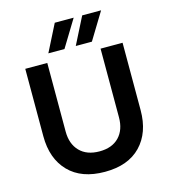

<svg xmlns="http://www.w3.org/2000/svg" viewBox="-138 -1069 1056 1197"><g transform="rotate(-15 390.0 -470.5)"><path d="M76 -295V-730H218V-287Q218 -207 263.5 -160Q309 -113 391 -113Q472 -113 517 -159.5Q562 -206 562 -287V-730H704V-295Q704 -150 622.5 -65.5Q541 19 391 19Q240 19 158 -65.5Q76 -150 76 -295ZM505 -960H627L521 -786H417ZM328 -960H450L344 -786H240Z"/></g></svg>

Font: Sora-SIA SemiBold
Style: Regular
Weight: 600
Designer: Jonathan Barnbrook, Julián Moncada
Foundry: Barnbrook Fonts
Version: Version 2.000